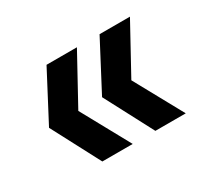

<svg xmlns="http://www.w3.org/2000/svg" viewBox="-82 -596 653 602"><g transform="rotate(-30 244.5 -295.0)"><path d="M137 -120 45 -295 137 -470H247L151 -295L247 -120ZM329 -120 237 -295 329 -470H439L343 -295L439 -120Z"/></g></svg>

Font: Fz Poppins Med
Style: Regular
Weight: 500
Designer: Ninad Kale (Devanagari), Jonny Pinhorn (Latin)
Foundry: Indian Type Foundry
Version: Vit hóa bi Vntype.Com & FontZin.Com